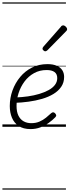

<svg xmlns="http://www.w3.org/2000/svg" viewBox="-20 -1050 576 1590"><path d="M233 19Q173 19 135 -6.5Q97 -32 79 -75Q61 -118 61 -172Q61 -239 83.5 -301Q106 -363 147 -412.5Q188 -462 245 -490.5Q302 -519 373 -519Q420 -519 451 -505Q482 -491 496.5 -467.5Q511 -444 511 -413Q511 -367 487.5 -332Q464 -297 423 -272Q382 -247 329 -231.5Q276 -216 217 -208Q158 -200 98 -198L111 -243Q162 -245 211.5 -252Q261 -259 304.5 -272Q348 -285 382 -303.5Q416 -322 435 -347Q454 -372 454 -403Q454 -437 431.5 -453.5Q409 -470 366 -470Q308 -470 261.5 -444Q215 -418 183 -375Q151 -332 134 -279.5Q117 -227 117 -173Q117 -124 132.5 -92.5Q148 -61 175.5 -45.5Q203 -30 239 -30Q277 -30 307 -43Q337 -56 361 -75.5Q385 -95 404 -113Q414 -121 421.5 -120Q429 -119 436 -112Q443 -105 445 -96.5Q447 -88 438 -79Q415 -55 383 -32Q351 -9 313.5 5Q276 19 233 19ZM354 -625Q349 -625 340.5 -632Q332 -639 332 -646Q332 -650 333.5 -654Q335 -658 339 -663L483 -827Q488 -835 493 -837.5Q498 -840 503 -840Q510 -840 517.5 -835Q525 -830 530.5 -822.5Q536 -815 536 -808Q536 -803 534 -799.5Q532 -796 528 -792L373 -634Q363 -625 354 -625ZM0 510H526V520H0ZM0 -20H526V0H0ZM0 -505H526V-500H0ZM0 -1030H526V-1020H0Z"/></svg>

Font: Playwrite CO Guides
Style: Regular
Weight: 400
Designer: Veronika Burian, José Scaglione
Foundry: TypeTogether
Version: Version 1.003